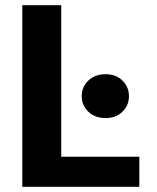

<svg xmlns="http://www.w3.org/2000/svg" viewBox="-20 -720 606 740"><path d="M66 0V-700H216V-116H517V0ZM387 -265Q346 -265 320.5 -289.5Q295 -314 295 -349Q295 -385 320.5 -409.5Q346 -434 387 -434Q427 -434 452 -409.5Q477 -385 477 -349Q477 -314 452 -289.5Q427 -265 387 -265Z"/></svg>

Font: DM Sans 20pt Black
Style: Regular
Weight: 900
Version: Version 4.004;gftools[0.9.30]